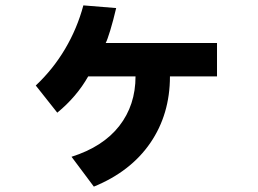

<svg xmlns="http://www.w3.org/2000/svg" viewBox="-20 -579 960 714"><path d="M612 -295Q612 -154 539 -47.5Q466 59 329 115L246 4Q363 -33 423.5 -110.5Q484 -188 484 -295H308Q265 -219 193 -160L113 -261Q177 -321 222 -397Q267 -473 290 -559L412 -549Q401 -502 390 -466Q379 -430 373 -419H787V-295Z"/></svg>

Font: BM Euljiro oraeorae
Style: Regular
Weight: 400
Designer: Bongjin Kim; Bomjun Kim; Myungsoo Han; Hyesun Chae; Mikyoung Jeong; Wujin Sim; Minjae Kang; Suwha Jang;
Foundry: Sandoll Inc.
Version: Version 1.000;hotconv 1.0.109;makeexe 2.5.65596